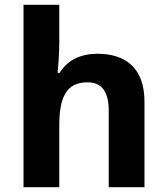

<svg xmlns="http://www.w3.org/2000/svg" viewBox="-20 -780 697 800"><path d="M227 -605V-760H78V0H227V-257C227 -373 255 -437 345 -437C405 -437 433 -397 433 -319V0H582V-356C582 -496 504 -556 386 -556C319 -556 263 -532 228 -476H220C222 -496 227 -551 227 -605Z"/></svg>

Font: Noto Sans Adlam
Style: Bold
Weight: 700
Designer: Mark Jamra, Neil Patel
Foundry: JamraPatel LLC
Version: Version 3.001